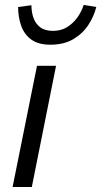

<svg xmlns="http://www.w3.org/2000/svg" viewBox="-20 -750 406 770"><path d="M30.5 0 128.3 -486H204.8L107.6 0ZM181.8 -570.7Q134.2 -570.7 106 -591Q77.7 -611.3 65.2 -645.9Q52.7 -680.4 52.7 -721.9L106 -729Q106 -701.6 114.3 -678.2Q122.6 -654.8 141.4 -640.5Q160.2 -626.2 192.9 -626.2Q225.1 -626.2 249.6 -641.5Q274 -656.8 290.8 -680.7Q307.5 -704.6 315.8 -730.3L366.1 -721.9Q357.1 -685 334.5 -650.3Q311.9 -615.5 274.2 -593.1Q236.5 -570.7 181.8 -570.7Z"/></svg>

Font: Source Sans 3
Style: Italic
Weight: 200
Italic angle: -11°
Designer: Paul D. Hunt
Foundry: Adobe
Version: Version 3.046;hotconv 1.0.118;makeotfexe 2.5.65603